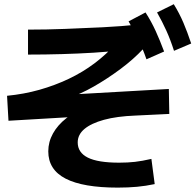

<svg xmlns="http://www.w3.org/2000/svg" viewBox="-20 -872 922 906"><path d="M207.8 -157.8Q207.8 -202.2 230 -242.2Q252.2 -282.2 293.3 -314.4Q334.4 -346.7 390 -364.4L398.9 -324.4L20 -302.2L13.3 -420Q93.3 -427.8 166.1 -448.3Q238.9 -468.9 304.4 -500Q370 -531.1 426.1 -573.3Q482.2 -615.6 527.8 -666.7L561.1 -635.6Q493.3 -627.8 421.1 -623.3Q348.9 -618.9 271.7 -616.7Q194.4 -614.4 112.2 -614.4V-732.2Q198.9 -732.2 287.2 -735.6Q375.6 -738.9 464.4 -743.3Q553.3 -747.8 640 -756.7L655.6 -641.1Q610 -592.2 548.9 -546.7Q487.8 -501.1 422.8 -463.9Q357.8 -426.7 295.6 -406.7L286.7 -424.4L776.7 -452.2L778.9 -334.4L620 -326.7Q531.1 -323.3 470.6 -306.7Q410 -290 378.3 -263.3Q346.7 -236.7 346.7 -200Q346.7 -152.2 394.4 -128.3Q442.2 -104.4 542.2 -104.4Q583.3 -104.4 617.2 -108.3Q651.1 -112.2 694.4 -122.2L710 -3.3Q667.8 5.6 626.7 9.4Q585.6 13.3 535.6 13.3Q372.2 13.3 290 -28.9Q207.8 -71.1 207.8 -157.8ZM671.1 -592.2Q653.3 -643.3 632.8 -685.6Q612.2 -727.8 586.7 -771.1L666.7 -813.3Q694.4 -770 714.4 -726.1Q734.4 -682.2 754.4 -628.9ZM801.1 -632.2Q784.4 -684.4 765 -727.2Q745.6 -770 721.1 -813.3L800 -852.2Q826.7 -808.9 845.6 -764.4Q864.4 -720 882.2 -666.7Z"/></svg>

Font: Paperlogy 7 Bold
Style: Regular
Weight: 700
Designer: redesigned by Lee Juim, glyphs from Gmarket Sans & Montserrat
Foundry: PT&
Version: Version 1.001